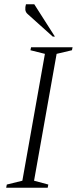

<svg xmlns="http://www.w3.org/2000/svg" viewBox="-20 -882 371 902"><path d="M9 0 12 -15 85 -33 191 -629 123 -646 126 -660H321L318 -646L246 -629L140 -33L207 -15L204 0ZM228 -710 111 -815Q100 -824 99 -836.5Q98 -849 102 -862H141L238 -710Z"/></svg>

Font: Spectral SC ExtraLight
Style: Italic
Weight: 275
Italic angle: -10°
Designer: Jean-Baptiste Levee
Foundry: Production Type
Version: Version 2.001